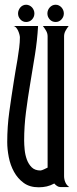

<svg xmlns="http://www.w3.org/2000/svg" viewBox="-20 -794 326 815"><path d="M141.6 -683.6Q138.2 -622.6 128.4 -561.8Q118.7 -501 108.4 -440.2Q98.1 -379.4 90.3 -318.6Q82.5 -257.8 82.5 -197.3Q82.5 -180.2 84.7 -158.2Q86.9 -136.2 94 -116.7Q101.1 -97.2 114.7 -83.7Q128.4 -70.3 151.9 -70.3Q154.3 -70.3 158.4 -71.8Q162.6 -73.2 167.2 -75.4Q171.9 -77.6 175.8 -79.6Q179.7 -81.5 182.1 -82.5V-639.6Q182.1 -652.3 175.8 -663.3Q169.4 -674.3 162.1 -683.6H271.5Q264.2 -674.3 258.1 -663.3Q252 -652.3 252 -639.6V-46.4Q252 -33.2 257.1 -20.8Q262.2 -8.3 273.9 0H236.8Q229 0 222.4 -4.4Q215.8 -8.8 210.4 -15.1Q194.3 -6.3 178.5 -2.7Q162.6 1 144 1Q106 1 80.6 -17.6Q55.2 -36.1 39.6 -64.5Q23.9 -92.8 17.3 -126.7Q10.7 -160.6 10.7 -190.9Q10.7 -256.3 19.5 -319.8Q28.3 -383.3 38.6 -448.2Q41.5 -468.8 45.9 -493.2Q50.3 -517.6 54.4 -542.5Q58.6 -567.4 61.5 -591.6Q64.5 -615.7 64.5 -635.3Q64.5 -640.1 62.3 -648.4Q60.1 -656.7 56.4 -664.6Q52.7 -672.4 47.4 -678Q42 -683.6 36.1 -683.6ZM181.2 -736.8Q181.2 -744.1 183.8 -750.7Q186.5 -757.3 191.2 -762.5Q195.8 -767.6 202.1 -770.8Q208.5 -773.9 216.3 -773.9Q223.6 -773.9 230 -770.8Q236.3 -767.6 241 -762.5Q245.6 -757.3 248.3 -750.7Q251 -744.1 251 -736.8Q251 -722.7 241 -711.7Q231 -700.7 216.3 -700.7Q200.7 -700.7 190.9 -711.7Q181.2 -722.7 181.2 -736.8ZM56.6 -736.8Q56.6 -744.1 59.3 -750.7Q62 -757.3 66.4 -762.5Q70.8 -767.6 77.1 -770.8Q83.5 -773.9 90.8 -773.9Q98.1 -773.9 104.7 -770.8Q111.3 -767.6 116 -762.5Q120.6 -757.3 123.3 -750.7Q126 -744.1 126 -736.8Q126 -722.2 116 -711.4Q106 -700.7 90.8 -700.7Q76.2 -700.7 66.4 -711.7Q56.6 -722.7 56.6 -736.8Z"/></svg>

Font: XAYAX
Style: Regular
Weight: 400
Designer: Peter Wiegel
Foundry: Peter Wiegel
Version: Version 1.000 2009 initial release